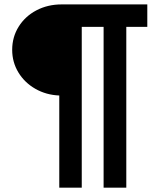

<svg xmlns="http://www.w3.org/2000/svg" viewBox="-20 -740 717 884"><path d="M252.9 -300.3Q192.4 -302.7 142.8 -331.1Q93.3 -359.4 64.7 -406.5Q36.1 -453.6 36.1 -510.7Q36.1 -569.3 65.9 -617.2Q95.7 -665 147.7 -692.4Q199.7 -719.7 263.7 -719.7H658.2V-616.2H561.5V124H457V-616.2H356.4V124H252.9Z"/></svg>

Font: Reddit Sans Chocolate
Style: Bold
Weight: 700
Designer: Stephen Hutchings
Foundry: Reddit
Version: Version 1.011